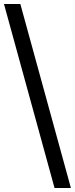

<svg xmlns="http://www.w3.org/2000/svg" viewBox="-20 -828 378 968"><path d="M255 120 0 -808H82.5L337.5 120Z"/></svg>

Font: Encode Sans Semi Expanded
Style: Regular
Weight: 400
Width: 6
Designer: Multiple Designers
Foundry: Impallari Type
Version: Version 2.000